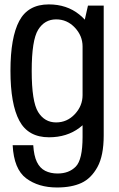

<svg xmlns="http://www.w3.org/2000/svg" viewBox="-20 -620 542 872"><path d="M239 231.5Q305 231.5 349.5 211Q394 190.5 422.5 138.8Q451 87 451 -5V-594.5H379.5L355 -486V2Q355 105 324.2 136.5Q293.5 168 241.5 168Q209.5 168 185.2 155.8Q161 143.5 147.5 115.5Q134 87.5 131 39.5H37.5Q43 148 98.8 189.8Q154.5 231.5 239 231.5ZM202.5 3.5Q283.5 3.5 340.8 -39.5Q398 -82.5 398 -138.5L355 -188Q355 -139 319.8 -101.5Q284.5 -64 235 -64Q182.5 -64 153.2 -111.2Q124 -158.5 124 -298Q124 -437.5 153.2 -484.8Q182.5 -532 235 -532Q284.5 -532 319.8 -494.8Q355 -457.5 355 -409L397 -455Q397 -508.5 340 -554.2Q283 -600 201.5 -600Q107.5 -600 67.5 -525Q27.5 -450 27.5 -298.5Q27.5 -147 67.8 -71.8Q108 3.5 202.5 3.5Z"/></svg>

Font: Anybody SemiCondensed
Style: Regular
Weight: 400
Width: 4
Version: Version 1.113;gftools[0.9.25]